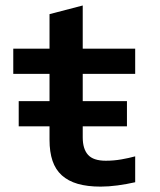

<svg xmlns="http://www.w3.org/2000/svg" viewBox="-20 -675 590 706"><path d="M284.2 -169.9Q284.2 -127.4 303.7 -105.7Q323.2 -84 369.1 -84Q398.4 -84 426.3 -88.9Q454.1 -93.8 477.1 -100.1V-4.9Q444.8 2.4 412.1 6.8Q379.4 11.2 350.1 11.2Q301.3 11.2 265.9 1Q230.5 -9.3 207.3 -30.3Q184.1 -51.3 173.1 -83.7Q162.1 -116.2 162.1 -161.1V-210.4H48.8V-303.2H162.1V-403.3H28.8V-496.1H162.1V-623L284.2 -654.8V-496.1H477.1V-403.3H284.2V-303.2H446.8V-210.4H284.2ZM0 -496.1Z"/></svg>

Font: Code New Roman
Style: Bold
Weight: 700
Monospace: yes
Designer: Sam Radian
Foundry: Code New Roman
Version: Version 1.508 October 19, 2014